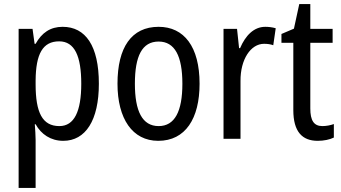

<svg xmlns="http://www.w3.org/2000/svg" viewBox="-20 -678 1668 938"><path d="M286 -547C226 -547 184 -518 154 -464H149L139 -537H71V240H154V6C154 -16 152 -44 150 -71H154C181 -22 228 10 289 10C398 10 463 -90 463 -269C463 -454 398 -547 286 -547ZM269 -476C345 -476 377 -403 377 -269C377 -134 343 -62 270 -62C187 -62 154 -128 154 -266V-285C155 -415 189 -476 269 -476Z M955 -269C955 -450 879 -547 755 -547C622 -547 554 -446 554 -269C554 -98 627 10 753 10C886 10 955 -99 955 -269ZM639 -269C639 -404 674 -475 755 -475C834 -475 871 -404 871 -269C871 -134 834 -62 755 -62C675 -62 639 -135 639 -269Z M1276 -547C1220 -547 1179 -504 1153 -443H1148L1138 -537H1072V0H1155V-282C1154 -388 1205 -464 1270 -464C1286 -464 1302 -462 1315 -457L1327 -540C1310 -545 1292 -547 1276 -547Z M1555 -62C1513 -62 1496 -90 1496 -148V-469H1605V-537H1496V-658H1442L1416 -538L1355 -512V-469H1413V-140C1413 -34 1457 10 1532 10C1562 10 1591 4 1611 -6V-72C1595 -66 1574 -62 1555 -62Z"/></svg>

Font: Noto Sans Lao Looped Condensed
Style: Regular
Weight: 400
Width: 3
Designer: Mark Frömberg, Ben Mitchell
Foundry: The Fontpad Ltd
Version: Version 1.002